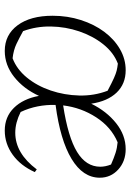

<svg xmlns="http://www.w3.org/2000/svg" viewBox="106 -632 535 786"><g transform="rotate(90 373.0 -239.5)"><path d="M189 8Q123 8 84 -44.5Q45 -97 45 -188Q45 -249 62.5 -303.5Q80 -358 110.5 -399Q141 -440 181.5 -463.5Q222 -487 268 -487Q324 -487 359.5 -450Q395 -413 405 -346Q436 -409 485 -448Q534 -487 591 -487Q641 -487 674.5 -456.5Q708 -426 708 -381Q708 -312 631 -265.5Q554 -219 410 -200Q409 -163 416 -127Q423 -91 439 -57Q461 -46 482 -40.5Q503 -35 524 -35Q608 -35 674 -123L685 -115Q659 -57 614 -24.5Q569 8 515 8Q459 8 422 -29.5Q385 -67 373 -132Q344 -69 295.5 -30.5Q247 8 189 8ZM219 -24Q264 -41 298 -82.5Q332 -124 351 -180Q370 -236 371.5 -297Q373 -358 352 -413Q318 -431 300 -439Q282 -447 270 -450Q258 -453 241 -455Q196 -438 162 -395.5Q128 -353 109 -297Q90 -241 89 -181Q88 -121 108 -67Q135 -52 160 -40Q185 -28 219 -24ZM563 -454Q501 -428 461 -366.5Q421 -305 412 -231Q542 -251 602.5 -288Q663 -325 663 -383Q663 -404 654 -427Q627 -439 606.5 -445.5Q586 -452 563 -454Z"/></g></svg>

Font: Piazzolla ExtraLight
Style: Italic
Weight: 200
Italic angle: -11.3°
Designer: Juan Pablo del Peral
Foundry: Huerta Tipografica
Version: Version 1.330